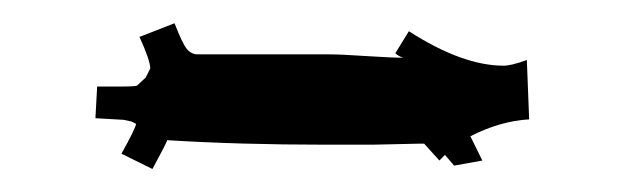

<svg xmlns="http://www.w3.org/2000/svg" viewBox="-20 -693 537 166"><path d="M342.8 -568.8 301.8 -567.9H261.7Q187.5 -567.9 124.5 -571.8Q124.5 -570.3 111.8 -546.9L85 -560.1Q96.7 -581.1 97.7 -585.9Q93.8 -587.9 93.8 -587.9L86.9 -589.4L62.5 -590.8L64 -618.2H85Q97.7 -618.2 98.6 -619.1L106 -626L109.9 -633.8Q109.9 -640.6 100.6 -661.1L130.9 -672.9Q137.7 -655.3 141.6 -650.6Q145.5 -646 150.9 -646H264.6Q275.4 -646 297.1 -644.5Q318.8 -643.1 328.6 -643.1Q324.2 -644.5 321.8 -647L333.5 -666Q379.9 -636.2 415.5 -636.2Q421.9 -636.2 435.5 -641.1L437.5 -589.8Q412.6 -588.4 386.7 -575.2L397 -554.2L372.6 -549.8L364.7 -559.1L359.9 -554.2L346.7 -568.8Z"/></svg>

Font: Eater
Style: Regular
Weight: 400
Version: Version 001.002